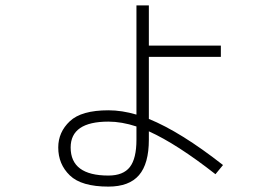

<svg xmlns="http://www.w3.org/2000/svg" viewBox="-20 -646 1040 712"><path d="M799 -477V-435H532V-205Q650 -157 807 -34L779 0Q636 -112 532 -159V-128Q532 -39 495.5 3.5Q459 46 382 46Q282 46 239 4.5Q196 -37 196 -99Q196 -156 239 -196.5Q282 -237 382 -237Q432 -237 486 -221V-626H532V-477ZM486 -177Q431 -195 382 -195Q242 -195 242 -99Q242 5 382 5Q437 5 461.5 -26.5Q486 -58 486 -128Z"/></svg>

Font: Mplus 1p Light
Style: Regular
Weight: 300
Version: Version 1.061